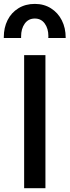

<svg xmlns="http://www.w3.org/2000/svg" viewBox="-36 -990 366 1010"><path d="M91 0V-700H203V0ZM-16 -790Q-16 -792.5 -16 -795Q-16 -844.5 3.8 -884Q23.5 -923.5 60.8 -946.5Q98 -969.5 147 -969.5Q195.5 -969.5 232.2 -946.2Q269 -923 289.2 -883Q309.5 -843 309.5 -792.5Q309.5 -791 309.5 -790H218Q218.5 -795 218.5 -800Q218.5 -839.5 199.5 -866Q180.5 -892.5 147 -892.5Q113.5 -892.5 94.2 -865.8Q75 -839 75 -798Q75 -794 75 -790Z"/></svg>

Font: Geologica EX
Style: Regular
Weight: 400
Designer: Sindre Bremnes, Frode Helland
Foundry: Monokrom Skriftforlag AS
Version: Version 1.010;gftools[0.9.28]